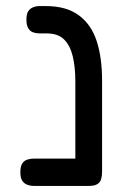

<svg xmlns="http://www.w3.org/2000/svg" viewBox="-20 -602 404 632"><path d="M272 10Q255 10 245 5Q235 0 231.5 -9.5Q228 -19 228 -29V-334Q228 -381 219.5 -416.5Q211 -452 191 -472Q171 -492 134 -492H111Q99 -492 89 -495.5Q79 -499 73 -509Q67 -519 67 -537Q67 -556 73 -565Q79 -574 89 -578Q99 -582 110 -582H131Q198 -582 239 -552Q280 -522 298 -467.5Q316 -413 316 -337V-36Q316 -23 313 -12.5Q310 -2 300.5 4Q291 10 272 10ZM93 10Q80 10 69.5 6Q59 2 53 -7.5Q47 -17 47 -35Q47 -54 53 -63.5Q59 -73 69.5 -76.5Q80 -80 92 -80H276L275 10Z"/></svg>

Font: Fredoka SemiCondensed
Style: Regular
Weight: 400
Width: 4
Designer: Ben Nathan
Foundry: Milena B. Brandão, Ben Nathan
Version: Version 2.001